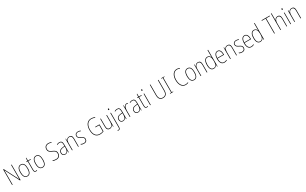

<svg xmlns="http://www.w3.org/2000/svg" viewBox="624 -4085 12212 7652"><g transform="rotate(-30 6730.0 -259.5)"><path d="M477 0V-714H451V-190C451 -156 452 -103 452 -56H450L113 -714H86V0H112V-534C112 -589 112 -625 111 -661H113L450 0Z M966 -264C966 -428 918 -537 791 -537C673 -537 612 -440 612 -265C612 -88 672 10 791 10C909 10 966 -87 966 -264ZM638 -265C638 -423 687 -512 791 -512C901 -512 940 -413 940 -265C940 -102 894 -15 790 -15C686 -15 638 -107 638 -265Z M1184 -14C1133 -14 1120 -49 1120 -119V-503H1241V-527H1120V-657H1099L1092 -528L1035 -522V-503H1094V-120C1094 -37 1112 10 1183 10C1207 10 1223 5 1239 -1V-26C1225 -19 1205 -14 1184 -14Z M1663 -264C1663 -428 1615 -537 1488 -537C1370 -537 1309 -440 1309 -265C1309 -88 1369 10 1488 10C1606 10 1663 -87 1663 -264ZM1335 -265C1335 -423 1384 -512 1488 -512C1598 -512 1637 -413 1637 -265C1637 -102 1591 -15 1487 -15C1383 -15 1335 -107 1335 -265Z M2313 -184C2313 -299 2250 -329 2148 -376C2069 -411 2003 -444 2003 -545C2003 -644 2066 -699 2164 -699C2199 -699 2244 -693 2290 -671L2301 -693C2265 -712 2215 -724 2165 -724C2055 -724 1976 -663 1976 -545C1976 -429 2047 -393 2135 -353C2234 -309 2286 -280 2286 -184C2286 -77 2224 -16 2120 -16C2066 -16 2011 -28 1970 -45V-16C2012 0 2065 10 2119 10C2237 10 2313 -57 2313 -184Z M2562 -537C2521 -537 2477 -524 2439 -503L2449 -480C2492 -504 2529 -512 2562 -512C2637 -512 2669 -471 2669 -351V-303L2596 -296C2472 -284 2400 -234 2400 -129C2400 -53 2441 10 2531 10C2617 10 2653 -43 2670 -96H2672L2674 0H2695V-356C2695 -486 2654 -537 2562 -537ZM2596 -273 2670 -279V-220C2669 -98 2630 -13 2531 -13C2465 -13 2427 -55 2427 -129C2427 -219 2486 -263 2596 -273Z M3019 -537C2930 -537 2887 -475 2870 -416H2868L2866 -527H2846V0H2872V-308C2872 -445 2936 -513 3019 -513C3086 -513 3127 -468 3127 -359V0H3153V-366C3153 -485 3105 -537 3019 -537Z M3545 -126C3545 -218 3483 -245 3410 -282C3341 -318 3297 -342 3297 -407C3297 -476 3346 -512 3420 -512C3459 -512 3500 -502 3527 -486L3539 -509C3508 -526 3466 -537 3421 -537C3322 -537 3271 -482 3271 -408C3271 -324 3329 -294 3404 -256C3472 -223 3518 -200 3518 -128C3518 -57 3479 -16 3394 -16C3346 -16 3300 -30 3264 -53V-22C3291 -6 3338 10 3394 10C3495 10 3545 -44 3545 -126Z M4112 -351V-326H4284V-43C4243 -27 4190 -15 4135 -15C3963 -15 3876 -144 3876 -355C3876 -555 3964 -700 4140 -700C4188 -700 4237 -690 4289 -658L4302 -681C4249 -713 4196 -725 4140 -725C3949 -725 3850 -572 3850 -354C3850 -136 3941 10 4134 10C4190 10 4256 -2 4310 -28V-351Z M4753 -527H4727V-227C4727 -82 4669 -15 4581 -15C4511 -15 4472 -62 4472 -173V-527H4446V-166C4446 -49 4490 10 4580 10C4673 10 4712 -53 4729 -112H4731L4733 0H4753Z M4899 -690C4899 -672 4906 -657 4924 -657C4943 -657 4951 -671 4951 -691C4951 -707 4945 -723 4925 -723C4905 -723 4899 -706 4899 -690ZM4853 241C4900 241 4936 211 4936 123V-527H4910V117C4910 182 4894 216 4853 216C4840 216 4825 213 4815 207V234C4824 238 4836 241 4853 241Z M5220 -537C5179 -537 5135 -524 5097 -503L5107 -480C5150 -504 5187 -512 5220 -512C5295 -512 5327 -471 5327 -351V-303L5254 -296C5130 -284 5058 -234 5058 -129C5058 -53 5099 10 5189 10C5275 10 5311 -43 5328 -96H5330L5332 0H5353V-356C5353 -486 5312 -537 5220 -537ZM5254 -273 5328 -279V-220C5327 -98 5288 -13 5189 -13C5123 -13 5085 -55 5085 -129C5085 -219 5144 -263 5254 -273Z M5656 -535C5584 -535 5548 -470 5531 -414H5529L5525 -527H5504V0H5530V-283C5530 -394 5572 -510 5656 -510C5675 -510 5691 -505 5704 -500L5712 -524C5695 -532 5675 -535 5656 -535Z M5912 -537C5871 -537 5827 -524 5789 -503L5799 -480C5842 -504 5879 -512 5912 -512C5987 -512 6019 -471 6019 -351V-303L5946 -296C5822 -284 5750 -234 5750 -129C5750 -53 5791 10 5881 10C5967 10 6003 -43 6020 -96H6022L6024 0H6045V-356C6045 -486 6004 -537 5912 -537ZM5946 -273 6020 -279V-220C6019 -98 5980 -13 5881 -13C5815 -13 5777 -55 5777 -129C5777 -219 5836 -263 5946 -273Z M6286 -14C6235 -14 6222 -49 6222 -119V-503H6343V-527H6222V-657H6201L6194 -528L6137 -522V-503H6196V-120C6196 -37 6214 10 6285 10C6309 10 6325 5 6341 -1V-26C6327 -19 6307 -14 6286 -14Z M6456 -723C6436 -723 6430 -706 6430 -690C6430 -672 6437 -657 6455 -657C6473 -657 6481 -671 6481 -691C6481 -707 6476 -723 6456 -723ZM6468 -527H6442V0H6468Z M7232 -228V-714H7206V-228C7206 -72 7136 -15 7034 -15C6926 -15 6862 -79 6862 -232V-714H6836V-228C6836 -66 6907 10 7034 10C7147 10 7232 -52 7232 -228Z M7505 0V-19L7444 -22V-691L7505 -695V-714H7356V-695L7418 -691V-22L7356 -19V0Z M8080 -699C8115 -699 8156 -693 8196 -670L8208 -693C8167 -714 8126 -724 8080 -724C7898 -724 7816 -554 7816 -359C7816 -133 7914 10 8077 10C8127 10 8172 -2 8203 -18V-43C8175 -30 8132 -15 8077 -15C7928 -15 7843 -154 7843 -358C7843 -537 7915 -699 8080 -699Z M8638 -264C8638 -428 8590 -537 8463 -537C8345 -537 8284 -440 8284 -265C8284 -88 8344 10 8463 10C8581 10 8638 -87 8638 -264ZM8310 -265C8310 -423 8359 -512 8463 -512C8573 -512 8612 -413 8612 -265C8612 -102 8566 -15 8462 -15C8358 -15 8310 -107 8310 -265Z M8939 -537C8850 -537 8807 -475 8790 -416H8788L8786 -527H8766V0H8792V-308C8792 -445 8856 -513 8939 -513C9006 -513 9047 -468 9047 -359V0H9073V-366C9073 -485 9025 -537 8939 -537Z M9368 10C9457 10 9501 -50 9517 -108H9519L9522 0H9543V-760H9517V-511C9517 -483 9518 -456 9519 -425H9517C9503 -481 9455 -537 9374 -537C9261 -537 9197 -439 9197 -255C9197 -82 9254 10 9368 10ZM9370 -15C9268 -15 9224 -101 9224 -255C9224 -425 9277 -512 9374 -512C9466 -512 9517 -430 9517 -300V-234C9517 -100 9469 -15 9370 -15Z M9842 -537C9725 -537 9670 -423 9670 -263C9670 -97 9727 10 9858 10C9906 10 9944 -2 9979 -22V-51C9936 -26 9901 -15 9858 -15C9750 -15 9695 -106 9696 -271H9997V-298C9997 -424 9956 -537 9842 -537ZM9842 -512C9933 -512 9973 -417 9972 -295H9697C9705 -440 9759 -512 9842 -512Z M10297 -537C10208 -537 10165 -475 10148 -416H10146L10144 -527H10124V0H10150V-308C10150 -445 10214 -513 10297 -513C10364 -513 10405 -468 10405 -359V0H10431V-366C10431 -485 10383 -537 10297 -537Z M10823 -126C10823 -218 10761 -245 10688 -282C10619 -318 10575 -342 10575 -407C10575 -476 10624 -512 10698 -512C10737 -512 10778 -502 10805 -486L10817 -509C10786 -526 10744 -537 10699 -537C10600 -537 10549 -482 10549 -408C10549 -324 10607 -294 10682 -256C10750 -223 10796 -200 10796 -128C10796 -57 10757 -16 10672 -16C10624 -16 10578 -30 10542 -53V-22C10569 -6 10616 10 10672 10C10773 10 10823 -44 10823 -126Z M11084 -537C10967 -537 10912 -423 10912 -263C10912 -97 10969 10 11100 10C11148 10 11186 -2 11221 -22V-51C11178 -26 11143 -15 11100 -15C10992 -15 10937 -106 10938 -271H11239V-298C11239 -424 11198 -537 11084 -537ZM11084 -512C11175 -512 11215 -417 11214 -295H10939C10947 -440 11001 -512 11084 -512Z M11510 10C11599 10 11643 -50 11659 -108H11661L11664 0H11685V-760H11659V-511C11659 -483 11660 -456 11661 -425H11659C11645 -481 11597 -537 11516 -537C11403 -537 11339 -439 11339 -255C11339 -82 11396 10 11510 10ZM11512 -15C11410 -15 11366 -101 11366 -255C11366 -425 11419 -512 11516 -512C11608 -512 11659 -430 11659 -300V-234C11659 -100 11611 -15 11512 -15Z M12177 0V-689H12352V-714H11977V-689H12151V0Z M12461 -493V-760H12435V0H12461V-299C12461 -447 12527 -512 12607 -512C12672 -512 12716 -469 12716 -356V0H12742V-360C12742 -480 12694 -537 12608 -537C12520 -537 12478 -477 12461 -422H12459C12460 -446 12461 -463 12461 -493Z M12911 -723C12891 -723 12885 -706 12885 -690C12885 -672 12892 -657 12910 -657C12928 -657 12936 -671 12936 -691C12936 -707 12931 -723 12911 -723ZM12923 -527H12897V0H12923Z M13252 -537C13163 -537 13120 -475 13103 -416H13101L13099 -527H13079V0H13105V-308C13105 -445 13169 -513 13252 -513C13319 -513 13360 -468 13360 -359V0H13386V-366C13386 -485 13338 -537 13252 -537Z"/></g></svg>

Font: Noto Sans Gujarati UI Condensed Thin
Style: Regular
Weight: 100
Width: 3
Designer: Jelle Bosma - Monotype Design Team, Universal Thirst
Foundry: Monotype Imaging Inc.
Version: Version 2.106